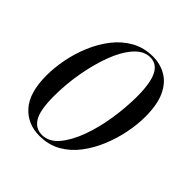

<svg xmlns="http://www.w3.org/2000/svg" viewBox="-156 -659 782 782"><g transform="rotate(45 235.0 -268.0)"><path d="M187 10Q118 10 75.5 -38Q33 -86 33 -185Q33 -229 42.5 -278.5Q52 -328 72 -375.5Q92 -423 122 -461.5Q152 -500 193 -523Q234 -546 286 -546Q328 -546 362.5 -526Q397 -506 417 -463Q437 -420 437 -350Q437 -307 427.5 -258Q418 -209 398.5 -161.5Q379 -114 349.5 -75Q320 -36 279.5 -13Q239 10 187 10ZM191 0Q231 0 261.5 -36Q292 -72 313 -129.5Q334 -187 344.5 -254.5Q355 -322 355 -385Q355 -462 336.5 -499Q318 -536 280 -536Q243 -536 212 -501Q181 -466 159.5 -408.5Q138 -351 126 -282.5Q114 -214 114 -147Q114 -66 134 -33Q154 0 191 0Z"/></g></svg>

Font: Noto Serif Display ExtraCondensed
Style: Italic
Weight: 400
Width: 2
Italic angle: -12°
Designer: Monotype Design Team
Foundry: Monotype Imaging Inc.
Version: Version 2.009